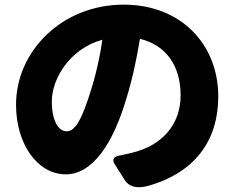

<svg xmlns="http://www.w3.org/2000/svg" viewBox="-20 -767 1020 826"><path d="M399 -482C391 -445 381 -409 370 -375C335 -262 306 -202 267 -202C232 -202 203 -246 203 -331C203 -378 221 -434 258 -484C294 -533 348 -576 420 -596C415 -558 408 -520 399 -482ZM182 -619C99 -540 49 -433 49 -316C49 -148 141 -17 263 -17C378 -17 466 -148 524 -344C552 -435 569 -521 582 -600C695 -573 757 -483 757 -357C757 -227 673 -140 549 -110C531 -106 515 -102 495 -98C468 -94 461 -79 474 -60L498 -22L517 8C533 33 562 45 608 35C819 -21 919 -163 919 -352C919 -574 761 -747 512 -747C381 -747 265 -698 182 -619Z"/></svg>

Font: GenSenRounded2 TW H
Style: Regular
Weight: 900
Version: Version 2.100;PS 2.1;hotconv 16.6.51;makeotf.lib2.5.65220 DE